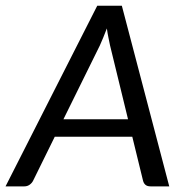

<svg xmlns="http://www.w3.org/2000/svg" viewBox="-49 -662 648 682"><path d="M0 0ZM552.2 0H485.8Q474.1 0 467.8 -5.4Q461.4 -10.7 459 -20.5L420.9 -176.3H145.5L68.8 -20.5Q64.9 -12.2 56.6 -6.1Q48.3 0 37.6 0H-29.3L296.4 -641.6H383.8ZM176.3 -238.3H405.8L341.8 -501Q339.4 -512.7 336.2 -528.1Q333 -543.5 330.6 -561Q323.7 -543.5 317.4 -527.8Q311 -512.2 305.7 -500.5Z"/></svg>

Font: Carlito
Style: Italic
Weight: 400
Italic angle: -7°
Designer: Lukasz Dziedzic
Foundry: tyPoland Lukasz Dziedzic
Version: Version 1.104